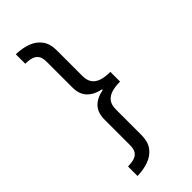

<svg xmlns="http://www.w3.org/2000/svg" viewBox="-289 -845 1034 1034"><g transform="rotate(-45 227.5 -328.5)"><path d="M374 -291Q334 -291 307 -282Q280 -273 266 -253.5Q252 -234 252 -201V-6Q252 44 229.5 74.5Q207 105 168.5 119.5Q130 134 81 135V63Q109 62 129 56Q149 50 159.5 34Q170 18 170 -13V-206Q170 -257 197 -286Q224 -315 276 -325V-330Q224 -341 197 -370.5Q170 -400 170 -450V-645Q170 -676 159.5 -691.5Q149 -707 129 -713.5Q109 -720 81 -720V-792Q130 -791 168.5 -776.5Q207 -762 229.5 -731.5Q252 -701 252 -651V-455Q252 -423 266 -403Q280 -383 307 -374Q334 -365 374 -365Z"/></g></svg>

Font: ltelugu15
Style: Book
Weight: 400
Designer: Jelle Bosma - Monotype Design Team
Foundry: Monotype Imaging Inc.
Version: Version 2.003